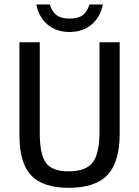

<svg xmlns="http://www.w3.org/2000/svg" viewBox="-20 -853 640 882"><path d="M529.8 -239.3Q529.8 -108.9 474.1 -49.6Q418.5 9.8 295.4 9.8Q176.3 9.8 122.8 -47.6Q69.3 -105 69.3 -230.5V-658.7H162.6V-243.2Q162.6 -143.6 191.2 -104.7Q219.7 -65.9 294.9 -65.9Q373.5 -65.9 405.3 -106Q437 -146 437 -249.5V-658.7H529.8ZM299.3 -706.1Q238.8 -706.1 198 -740.7Q157.2 -775.4 147 -832.5H209Q217.3 -801.8 238.3 -784.7Q259.3 -767.6 299.3 -767.6Q340.8 -767.6 361.6 -784.7Q382.3 -801.8 390.6 -832.5H452.6Q440.9 -774.4 400.6 -740.2Q360.4 -706.1 299.3 -706.1Z"/></svg>

Font: Cousine
Style: Regular
Weight: 400
Monospace: yes
Designer: Steve Matteson
Foundry: Ascender Corporation
Version: Version 1.20